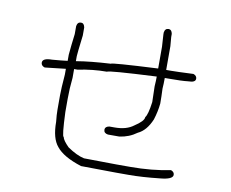

<svg xmlns="http://www.w3.org/2000/svg" viewBox="-81 -749 1163 966"><g transform="rotate(10 500.0 -266.0)"><path d="M705.1 -644.5Q720.7 -644.5 724.6 -623V-607.4Q728.5 -563.5 728.5 -560.5V-439.5H752Q781.7 -439.5 867.2 -443.4Q884.8 -437 884.8 -421.9Q884.8 -402.3 847.7 -402.3Q816.4 -398.4 744.1 -398.4H728.5Q728.5 -367.7 726.6 -343.8Q728.5 -303.2 728.5 -267.6Q724.6 -227.1 710.9 -183.6Q685.5 -123 642.6 -103.5Q604 -75.2 554.7 -68.4H496.1Q474.6 -71.8 474.6 -89.8Q474.6 -105.5 496.1 -109.4H523.4Q583.5 -109.4 619.1 -136.7Q666 -167 666 -187.5Q678.7 -202.1 687.5 -267.6V-269.5Q687.5 -298.3 685.5 -347.7Q687.5 -376.5 687.5 -398.4Q437.5 -386.2 437.5 -378.9Q363.3 -378.9 289.1 -363.3H271.5V-318.4Q265.6 -263.2 265.6 -210.9V-142.6Q270.5 -17.6 279.3 -17.6Q282.2 -1 312.5 29.3Q359.9 62 398.4 70.3Q502.4 72.3 562.5 72.3H634.8Q745.6 72.3 839.8 52.7Q857.4 59.1 857.4 74.2Q857.4 97.7 791 103.5Q702.1 113.3 634.8 113.3H568.4Q504.4 113.3 390.6 111.3Q296.4 81.5 261.7 37.1Q228.5 -2 228.5 -85.9Q224.6 -121.6 224.6 -146.5V-220.7Q224.6 -254.9 230.5 -328.1V-357.4L127 -345.7H123Q105.5 -352.1 105.5 -367.2Q105.5 -390.6 154.3 -390.6Q203.6 -394.5 232.4 -398.4V-429.7Q236.3 -476.1 244.1 -537.1V-578.1Q247.6 -599.6 265.6 -599.6Q281.2 -599.6 285.2 -578.1V-537.1Q273.4 -439.5 273.4 -429.7V-404.3H275.4Q344.2 -416 449.2 -421.9Q449.2 -427.7 687.5 -439.5V-550.8Q683.6 -608.4 683.6 -613.3V-623Q687 -644.5 705.1 -644.5Z"/></g></svg>

Font: CEF Fonts CJK Mono
Style: Regular
Weight: 400
Designer: PartyBoss (派对大魔王)
Version: Release 2.25